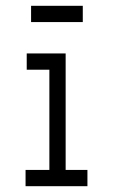

<svg xmlns="http://www.w3.org/2000/svg" viewBox="-20 -641 390 661"><path d="M68 0V-56H150V-401H72V-457H206V-56H281V0ZM87 -565V-621H265V-565Z"/></svg>

Font: Inconsolata ExtraCondensed
Style: Regular
Weight: 400
Width: 2
Monospace: yes
Designer: Raph Levien, Cyreal, Brenton Simpson
Foundry: Raph Levien, Cyreal, Google
Version: Version 3.001; ttfautohint (v1.8.2.53-6de2)